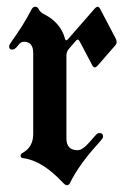

<svg xmlns="http://www.w3.org/2000/svg" viewBox="-20 -543 389 573"><path d="M7.3 -404.8Q7.3 -409.2 15.1 -419.9Q52.2 -471.7 73.7 -514.2Q78.1 -522.9 85.2 -522.9Q92.3 -522.9 96.2 -514.6Q100.1 -506.3 111.8 -500.5Q160.6 -475.6 173.8 -428.2Q175.3 -422.9 177.7 -422.9Q180.2 -422.9 183.1 -426.3L263.2 -518.1Q267.6 -522.9 271.5 -522.9Q275.4 -522.9 278.8 -516.6L325.2 -428.2Q328.1 -422.9 328.1 -417.5Q328.1 -412.1 323.7 -407.2L271 -346.7Q266.6 -341.8 262.7 -341.8Q258.8 -341.8 255.4 -348.1L217.3 -420.4Q214.8 -424.8 212.2 -424.8Q209.5 -424.8 206.5 -421.4L186.5 -398.4Q178.2 -389.2 178.2 -377.4V-129.9Q178.2 -94.7 211.9 -94.7Q226.1 -94.7 247.1 -118.7L265.1 -139.2Q271 -146 276.4 -146Q287.6 -146 287.6 -135.3Q287.6 -131.3 281.7 -124.5L263.7 -104Q213.9 -47.9 189 2.9Q185.5 9.8 180.2 9.8Q174.8 9.8 168.5 2.9Q106 -64 49.8 -70.8Q41.5 -71.8 41.5 -77.6Q41.5 -83.5 46.9 -86.4Q79.1 -104 79.1 -142.6V-384.8Q79.1 -418.5 51.3 -418.5Q41.5 -418.5 33.2 -406.7Q24.9 -395 16.1 -395Q7.3 -395 7.3 -404.8Z"/></svg>

Font: UnifrakturMaguntia18
Style: Book
Weight: 400
Designer: j. 'mach' wust, Gerrit Ansmann, Georg Duffner, based on a font by Peter Wiegel, original typeface by Carl Albert Fahrenw
Version: Version 2017-03-19